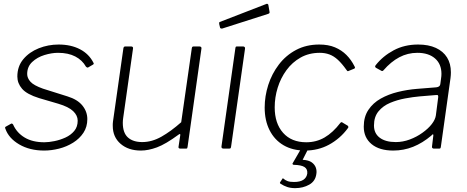

<svg xmlns="http://www.w3.org/2000/svg" viewBox="-20 -771 2421 996"><path d="M209 10Q134 10 79.5 -22Q25 -54 8 -103Q4 -111 10 -114L37 -129Q40 -131 43 -129.5Q46 -128 48 -125Q67 -82 108 -57.5Q149 -33 210 -33Q233 -33 262.5 -39Q292 -45 319.5 -57.5Q347 -70 365 -91.5Q383 -113 383 -145Q383 -172 359.5 -194.5Q336 -217 282 -233L183 -262Q119 -282 94.5 -310.5Q70 -339 70 -374Q70 -427 101 -464Q132 -501 181 -520.5Q230 -540 284 -540Q348 -540 395 -515.5Q442 -491 465 -445Q467 -442 466 -439.5Q465 -437 461 -435L437 -421Q434 -420 431.5 -421Q429 -422 426 -425Q407 -459 370.5 -478Q334 -497 281 -497Q248 -497 210.5 -485.5Q173 -474 147 -449.5Q121 -425 121 -387Q121 -366 138 -347Q155 -328 203 -311L330 -271Q382 -255 407.5 -223.5Q433 -192 433 -153Q433 -113 413 -82.5Q393 -52 359.5 -31Q326 -10 286.5 0Q247 10 209 10Z M711 10Q646 10 605.5 -25Q565 -60 565 -118Q565 -123 565 -128.5Q565 -134 566 -140L620 -520Q621 -526 623.5 -528Q626 -530 630 -530H660Q666 -530 668.5 -527Q671 -524 670 -519L619 -159Q618 -152 617.5 -146Q617 -140 617 -134Q617 -82 643.5 -58Q670 -34 718 -34Q768 -34 817.5 -62Q867 -90 920 -137L975 -521Q976 -527 978.5 -528.5Q981 -530 985 -530H1015Q1020 -530 1023 -527Q1026 -524 1025 -519L953 -9Q952 -4 951 -2Q950 0 944 0H915Q911 0 908 -2.5Q905 -5 906 -9L915 -69Q916 -74 914 -75.5Q912 -77 907 -73Q839 -23 794 -6.5Q749 10 711 10Z M1179 -12Q1178 -4 1176 -2Q1174 0 1166 0H1141Q1134 0 1131 -3Q1128 -6 1129 -12L1201 -521Q1202 -527 1203.5 -528.5Q1205 -530 1210 -530H1241Q1246 -530 1249 -527Q1252 -524 1251 -518ZM1372 -746 1378 -711Q1379 -707 1378 -704Q1377 -701 1371 -699L1133 -623Q1128 -622 1124.5 -624Q1121 -626 1121 -630L1117 -647Q1116 -656 1120 -657L1363 -751Q1365 -752 1368 -750.5Q1371 -749 1372 -746Z M1636 -540Q1683 -540 1717.5 -525.5Q1752 -511 1777 -486Q1802 -461 1819 -427Q1822 -422 1821.5 -419.5Q1821 -417 1818 -415L1786 -402Q1784 -401 1781.5 -403Q1779 -405 1776 -410Q1754 -441 1733 -460.5Q1712 -480 1689 -488.5Q1666 -497 1639 -497Q1583 -497 1539.5 -472.5Q1496 -448 1466 -407Q1436 -366 1420.5 -316Q1405 -266 1405 -214Q1405 -131 1448.5 -82Q1492 -33 1569 -33Q1621 -33 1664 -58Q1707 -83 1746 -134Q1752 -140 1757 -135L1782 -120Q1785 -119 1786.5 -115Q1788 -111 1786 -108Q1765 -79 1739.5 -57Q1714 -35 1686 -20Q1658 -5 1627 2.5Q1596 10 1563 10Q1498 10 1451 -17.5Q1404 -45 1378.5 -95.5Q1353 -146 1353 -213Q1353 -272 1371.5 -330Q1390 -388 1426.5 -436Q1463 -484 1516 -512Q1569 -540 1636 -540ZM1621 132Q1616 169 1584 187Q1552 205 1511 205Q1488 205 1470 199Q1452 193 1437 183Q1435 183 1433.5 180.5Q1432 178 1432 176L1446 155Q1447 153 1448.5 154Q1450 155 1452 157Q1460 164 1472 168.5Q1484 173 1505 173Q1537 173 1554 161.5Q1571 150 1574 129Q1576 106 1559.5 95.5Q1543 85 1504 84Q1500 84 1498.5 81.5Q1497 79 1497 78L1545 -5H1582L1551 56Q1550 57 1550 57.5Q1550 58 1551 58Q1582 60 1597.5 71.5Q1613 83 1618.5 99Q1624 115 1621 132Z M2218 -68Q2172 -29 2123 -9.5Q2074 10 2020 10Q1948 10 1907.5 -23.5Q1867 -57 1867 -114Q1867 -165 1891 -201Q1915 -237 1955 -259.5Q1995 -282 2044 -294Q2093 -306 2143 -310L2243 -318Q2262 -320 2264 -334L2268 -364Q2269 -370 2269.5 -376Q2270 -382 2270 -388Q2270 -439 2236.5 -468Q2203 -497 2145 -497Q2095 -497 2051.5 -474Q2008 -451 1969 -406Q1966 -403 1963.5 -402.5Q1961 -402 1958 -404L1929 -420Q1927 -422 1926 -425Q1925 -428 1929 -433Q1966 -480 2022 -510Q2078 -540 2149 -540Q2203 -540 2241 -522.5Q2279 -505 2299 -473Q2319 -441 2319 -396Q2319 -389 2318.5 -381.5Q2318 -374 2317 -366L2267 -10Q2266 -3 2264 -1.5Q2262 0 2256 0H2231Q2226 0 2223 -3Q2220 -6 2221 -11L2228 -69Q2228 -80 2218 -68ZM2253 -265Q2254 -273 2252 -276Q2250 -279 2242 -278L2157 -271Q2123 -268 2082 -260.5Q2041 -253 2004 -237.5Q1967 -222 1943.5 -193.5Q1920 -165 1920 -120Q1920 -79 1950 -56.5Q1980 -34 2033 -34Q2070 -34 2106 -47.5Q2142 -61 2171 -82Q2202 -104 2220 -127.5Q2238 -151 2241 -172Z"/></svg>

Font: Libre Franklin Thin ExtraLight
Style: Italic
Weight: 250
Italic angle: -8°
Version: Version 3.000